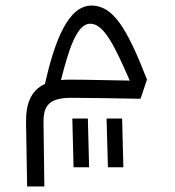

<svg xmlns="http://www.w3.org/2000/svg" viewBox="-20 -348 626 687"><path d="M77.1 319.3H138.7L135.7 90.3C134.8 29.3 156.7 2 234.9 2C291.5 2 403.3 3.9 482.9 5.4L505.9 -63.5C434.1 -248 384.3 -328.1 307.6 -328.1C222.7 -328.1 175.3 -199.2 140.6 -47.4C91.8 -25.4 71.8 21.5 73.2 92.8ZM198.2 -61.5C226.6 -173.8 255.4 -263.2 302.7 -263.2C352.1 -263.2 390.6 -182.6 444.3 -59.6C381.3 -60.5 289.1 -63 227.5 -63C217.3 -63 207.5 -62.5 198.2 -61.5ZM243.2 250.5H298.8L294.4 76.2H238.8ZM366.2 250.5H421.4L417 76.2H361.3Z"/></svg>

Font: Cascadia Mono Light
Style: Regular
Weight: 300
Monospace: yes
Designer: Aaron Bell
Foundry: Saja Typeworks
Version: Version 2404.023